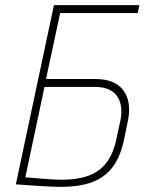

<svg xmlns="http://www.w3.org/2000/svg" viewBox="-20 -720 565 751"><path d="M185 -669H519L525 -700H191ZM352 -411H160L222 -700H191L42 1Q42 1 55.5 2Q69 3 90.5 4.5Q112 6 136 7.5Q160 9 181.5 10Q203 11 217 11Q269 11 310.5 1.5Q352 -8 382.5 -29.5Q413 -51 433 -85Q453 -119 464 -168L481 -251Q487 -281 484 -309.5Q481 -338 466.5 -361Q452 -384 424 -397.5Q396 -411 352 -411ZM433 -166Q425 -133 410.5 -105.5Q396 -78 371.5 -58Q347 -38 309.5 -27.5Q272 -17 221 -17Q206 -17 188 -18Q170 -19 151 -20.5Q132 -22 116.5 -23.5Q101 -25 90.5 -25.5Q80 -26 79 -26L154 -380H352Q382 -380 403.5 -371Q425 -362 437.5 -344.5Q450 -327 453.5 -303Q457 -279 451 -249Z"/></svg>

Font: Advent Pro ExtraLight
Style: Italic
Weight: 250
Italic angle: -12°
Version: Version 3.000